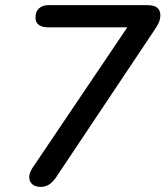

<svg xmlns="http://www.w3.org/2000/svg" viewBox="-20 -725 648 752"><path d="M139 7Q119 7 107 -3Q95 -13 94.5 -30Q94 -47 107 -67L505 -657L504 -618H168Q145 -618 132 -627.5Q119 -637 119 -656Q119 -680 133 -692.5Q147 -705 171 -705H555Q584 -705 596 -694.5Q608 -684 608 -666Q608 -649 601 -634.5Q594 -620 580 -600L198 -28Q185 -10 171 -1.5Q157 7 139 7Z"/></svg>

Font: Nunito ExtraLight SemiBold
Style: Italic
Weight: 600
Italic angle: -9°
Version: Version 3.602